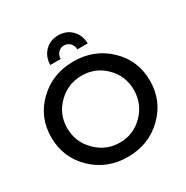

<svg xmlns="http://www.w3.org/2000/svg" viewBox="-202 -1074 1213 1251"><g transform="rotate(-30 405.0 -448.0)"><path d="M342 -763H264Q266 -827 305.5 -866Q345 -905 405 -905Q465 -905 504.5 -866Q544 -827 546 -763H468Q467 -792 449 -810.5Q431 -829 405 -829Q379 -829 361 -810.5Q343 -792 342 -763ZM776 -351Q776 -199 669 -95Q562 9 405 9Q248 9 141 -95Q34 -199 34 -351Q34 -502 141 -605Q248 -708 405 -708Q562 -708 669 -605Q776 -502 776 -351ZM406 -601Q302 -601 228 -528Q154 -455 154 -351Q154 -246 228.5 -172Q303 -98 406 -98Q509 -98 582 -172Q655 -246 655 -351Q655 -456 582 -528.5Q509 -601 406 -601Z"/></g></svg>

Font: Montserrat-Arabic
Style: Regular
Weight: 400
Designer: Mohamed Gaber
Foundry: Kief Type Foundry
Version: Version 5.008;PS 005.008;hotconv 1.0.88;makeotf.lib2.5.64775